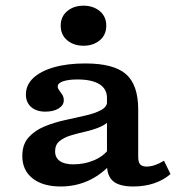

<svg xmlns="http://www.w3.org/2000/svg" viewBox="-20 -655 654 686"><path d="M362.2 -208.2V-305.4Q362.2 -337.6 334.9 -354.4Q307.6 -371.1 256.6 -371.1Q224.5 -371.1 205.3 -364.5Q186.2 -357.9 186.2 -346.1Q186.2 -339.2 191.6 -332.1Q197 -324.9 202.5 -316.7Q207.9 -308.4 207.9 -296.7Q207.9 -278.9 189.5 -267.5Q171.2 -256.1 141.9 -256.1Q110 -256.1 91.2 -272.7Q72.5 -289.3 72.5 -317.3Q72.5 -351.2 98.7 -376.1Q125 -400.9 172.7 -414.6Q220.5 -428.3 284.9 -428.3Q386.2 -428.3 430 -390.2Q473.8 -352 473.8 -263.5V-208.2ZM196.7 11.3Q133 11.3 96.4 -17.7Q59.7 -46.7 59.7 -97.4Q59.7 -138.8 81.6 -163.5Q103.5 -188.3 137.8 -202.7Q172.2 -217.1 211 -225.6Q249.7 -234.2 284.3 -242Q318.8 -249.7 341.2 -261.7Q363.5 -273.7 363.5 -295.1L373.6 -227.3Q358.9 -209.9 334.5 -200.1Q310.1 -190.3 282.8 -184.2Q255.5 -178.2 231.6 -170.7Q207.7 -163.3 192.3 -150.5Q176.9 -137.8 176.9 -114.2Q176.9 -91.8 193.6 -79.8Q210.2 -67.8 242 -67.8Q282.2 -67.8 317 -82.8Q351.9 -97.7 372.3 -127.1L375.7 -68.1Q337.4 -27.6 292.7 -8.1Q247.9 11.3 196.7 11.3ZM473.8 -94.4Q473.8 -75.9 480.7 -67.9Q487.7 -59.9 503.7 -59.9Q518.1 -59.9 533.7 -65.2Q549.3 -70.5 565.9 -80.7L589.2 -33.1Q563.7 -11.1 529.9 0.1Q496.1 11.3 456.4 11.3Q407.1 11.3 384.6 -7.3Q362.2 -26 362.2 -66.8V-208.2H473.8ZM278.3 -491.6Q243.5 -491.6 220.2 -511Q196.9 -530.4 196.9 -563.2Q196.9 -595.9 220.2 -615.3Q243.5 -634.7 278.3 -634.7Q313.2 -634.7 336.5 -615.3Q359.7 -595.9 359.7 -563.2Q359.7 -530.4 336.5 -511Q313.2 -491.6 278.3 -491.6Z"/></svg>

Font: Playfair 5pt SemiExpanded Light
Style: Regular
Weight: 300
Width: 6
Designer: Claus Eggers Sørensen
Foundry: Claus Eggers Sørensen
Version: Version 2.203